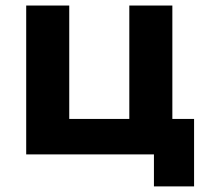

<svg xmlns="http://www.w3.org/2000/svg" viewBox="-20 -558 744 694"><path d="M74.7 0V-537.9H230.3V-128.1H447.4V-537.9H603V0ZM536.4 115.8V-2.4L571.5 0H447.4V-128.1H681.5V115.8Z"/></svg>

Font: Montserrat Thin
Style: Regular
Weight: 100
Designer: Julieta Ulanovsky
Foundry: Julieta Ulanovsky
Version: Version 9.000